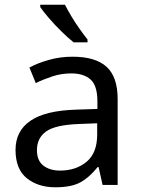

<svg xmlns="http://www.w3.org/2000/svg" viewBox="-20 -786 601 816"><path d="M288 -545Q386 -545 433 -502Q480 -459 480 -365V0H416L399 -76H395Q360 -32 321.5 -11Q283 10 215 10Q142 10 94 -28.5Q46 -67 46 -149Q46 -229 109 -272.5Q172 -316 303 -320L394 -323V-355Q394 -422 365 -448Q336 -474 283 -474Q241 -474 203 -461.5Q165 -449 132 -433L105 -499Q140 -518 188 -531.5Q236 -545 288 -545ZM314 -259Q214 -255 175.5 -227Q137 -199 137 -148Q137 -103 164.5 -82Q192 -61 235 -61Q303 -61 348 -98.5Q393 -136 393 -214V-262ZM256 -766Q267 -744 283.5 -716.5Q300 -689 318.5 -663Q337 -637 352 -618V-606H293Q270 -624 241 -652.5Q212 -681 187.5 -709.5Q163 -738 151 -756V-766Z"/></svg>

Font: Noto Sans Linear A
Style: Regular
Weight: 400
Designer: Monotype Design Team
Foundry: Monotype Imaging Inc.
Version: Version 2.002; ttfautohint (v1.8.4.7-5d5b)